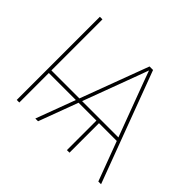

<svg xmlns="http://www.w3.org/2000/svg" viewBox="-158 -958 1188 1188"><g transform="rotate(45 436.0 -364.0)"><path d="M128.9 -727.5V0H106.4V-727.5ZM567.9 -269.5V0H545.4V-269.5ZM269 0 541 -727.5H571.8L844.2 0H820.3L609.4 -563.5Q594.7 -602.5 580.3 -641.6Q565.9 -680.7 551.8 -719.7H560.5Q546.4 -680.7 532 -641.6Q517.6 -602.5 502.9 -563.5L293 0ZM117.7 -258.3V-280.8H737.3V-258.3Z"/></g></svg>

Font: Inter 18pt Thin
Style: Regular
Weight: 250
Designer: Rasmus Andersson
Foundry: rsms
Version: Version 4.001;git-66647c0bb